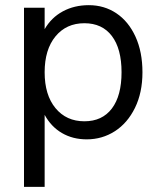

<svg xmlns="http://www.w3.org/2000/svg" viewBox="-20 -530 613 744"><path d="M532 -250Q532 -171 503 -112Q474 -53 425 -21.5Q376 10 316 10Q262 10 220 -14.5Q178 -39 153 -85V194H73V-500H153V-417Q179 -462 223.5 -486Q268 -510 324 -510Q384 -510 431 -478.5Q478 -447 505 -388Q532 -329 532 -250ZM451 -250Q451 -341 413.5 -390.5Q376 -440 307 -440Q237 -440 195 -389Q153 -338 153 -250Q153 -162 195 -111Q237 -60 307 -60Q376 -60 413.5 -109.5Q451 -159 451 -250Z"/></svg>

Font: CBA Beacon Sans
Style: Regular
Weight: 400
Designer: Wei Huang
Foundry: Wei Huang
Version: Version 1.002